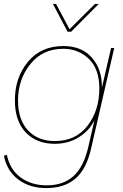

<svg xmlns="http://www.w3.org/2000/svg" viewBox="-27 -745 630 980"><path d="M336 -583H318L243 -725H259L328 -596L458 -725H477ZM540 -500H556L438 13Q414 119 357.5 167Q301 215 209 215Q124 215 66 171Q8 127 -7 50L8 45Q23 120 78 160.5Q133 201 212 201Q295 201 347 155Q399 109 423 8L455 -131Q428 -77 374.5 -44Q321 -11 252 -11Q160 -11 104.5 -69Q49 -127 49 -233Q49 -349 115.5 -429.5Q182 -510 297 -510Q390 -510 442.5 -450Q495 -390 493 -297ZM253 -25Q360 -25 420 -103.5Q480 -182 480 -293Q480 -393 426.5 -444.5Q373 -496 296 -496Q190 -496 127.5 -417.5Q65 -339 65 -232Q65 -134 116 -79.5Q167 -25 253 -25Z"/></svg>

Font: Elaine Sans Thin
Style: Italic
Weight: 250
Italic angle: -13°
Designer: Wei Huang
Foundry: Wei Huang
Version: Version 2.001;December 24, 2019;FontCreator 12.0.0.2547 64-b